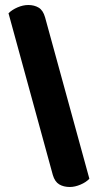

<svg xmlns="http://www.w3.org/2000/svg" viewBox="-20 -689 396 767"><path d="M337 25Q324 39 301.5 48.5Q279 58 259 58Q234 58 216.5 47.5Q199 37 191 10L14 -636Q28 -650 50 -659.5Q72 -669 93 -669Q117 -669 134.5 -658.5Q152 -648 160 -620Z"/></svg>

Font: Baloo 2
Style: Bold
Weight: 700
Designer: Sarang Kulkarni and Ek Type
Foundry: Ek Type
Version: Version 1.640;hotconv 1.0.111;makeotfexe 2.5.65597; ttfautoh